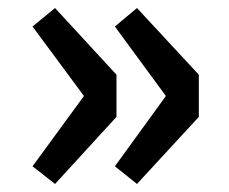

<svg xmlns="http://www.w3.org/2000/svg" viewBox="-20 -525 569 478"><path d="M117 -67 61 -111 189 -286 61 -459 117 -505 270 -339V-234ZM321 -67 266 -111 393 -286 266 -459 321 -505 475 -339V-234Z"/></svg>

Font: Noto Sans Korean Bold
Style: Bold
Weight: 700
Designer: Ryoko NISHIZUKA  (kana & ideographs); Paul D. Hunt (Latin, Greek & Cyrillic); Wenlong ZHANG  (bopomofo); Sandoll Communi
Foundry: Adobe Systems Incorporated
Version: Version 1.000;PS 1;hotconv 1.0.78;makeotf.lib2.5.61930